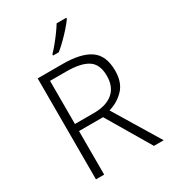

<svg xmlns="http://www.w3.org/2000/svg" viewBox="-224 -1062 1048 1176"><g transform="rotate(-30 300.0 -474.0)"><path d="M278 -714Q406 -714 470.5 -669.5Q535 -625 535 -518Q535 -436 491.5 -389.5Q448 -343 383 -324L579 0H510L328 -308H158V0H100V-714ZM273 -663H158V-358H293Q380 -358 427.5 -398.5Q475 -439 475 -516Q475 -598 425 -630.5Q375 -663 273 -663ZM437 -940Q422 -919 397.5 -891Q373 -863 345 -835.5Q317 -808 292 -788H252V-797Q271 -816 293 -843Q315 -870 335.5 -898Q356 -926 369 -948H437Z"/></g></svg>

Font: Noto Sans Gurmukhi UI Light
Style: Regular
Weight: 300
Designer: Jelle Bosma - Monotype Design Team
Foundry: Monotype Imaging Inc.
Version: Version 2.004; ttfautohint (v1.8.4.7-5d5b)